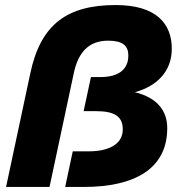

<svg xmlns="http://www.w3.org/2000/svg" viewBox="-20 -740 723 760"><path d="M4 0H176L272 -450C290 -536 334 -579 408 -579C466 -579 488 -559 488 -520C488 -463 446 -435 379 -435H340L311 -300H360C432 -300 466 -280 466 -228C466 -166 405 -141 332 -141H268L238 0H311C512 0 642 -71 642 -233C642 -300 604 -353 514 -375C601 -399 660 -457 660 -547C660 -647 598 -720 438 -720C246 -720 141 -644 100 -450Z"/></svg>

Font: Geist ExtraBold
Style: Italic
Weight: 800
Italic angle: -12°
Designer: Basement.studio, Andrés Briganti, Mateo Zaragoza
Foundry: Basement.studio, Vercel, Andrés Briganti, Guido Ferreyra, Mateo Zaragoza
Version: Version 1.500